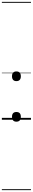

<svg xmlns="http://www.w3.org/2000/svg" viewBox="-20 -1287 353 2064"><path d="M156 21Q133 21 121 7.5Q109 -6 109 -31Q109 -57 121 -70Q133 -83 156 -83Q180 -83 192 -70Q204 -57 204 -31Q204 -6 192 7.5Q180 21 156 21ZM156 -415Q133 -415 121 -428.5Q109 -442 109 -467Q109 -493 121 -506Q133 -519 156 -519Q180 -519 192 -506Q204 -493 204 -467Q204 -442 192 -428.5Q180 -415 156 -415ZM0 747H313V757H0ZM0 -20H313V0H0ZM0 -505H313V-500H0ZM0 -1267H313V-1257H0Z"/></svg>

Font: Playwrite VN Guides
Style: Regular
Weight: 400
Designer: Veronika Burian, José Scaglione
Foundry: TypeTogether
Version: Version 1.003